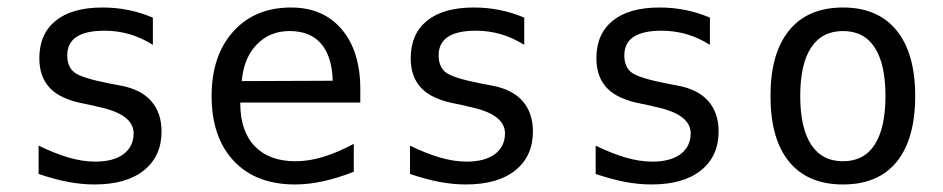

<svg xmlns="http://www.w3.org/2000/svg" viewBox="-20 -485 2540 517"><path d="M391.6 -437.5V-364.3Q360.4 -383.8 328.1 -393.1Q295.9 -402.3 261.7 -402.3Q210.9 -402.3 186 -385.7Q161.1 -369.1 161.1 -335.9Q161.1 -305.7 179.7 -290.5Q198.2 -275.4 272.5 -260.7L302.7 -254.9Q358.4 -245.1 386.7 -213.4Q415 -181.6 415 -130.9Q415 -64.5 367.7 -26.4Q320.3 11.7 234.4 11.7Q200.2 11.7 163.6 4.9Q127 -2 84 -16.6V-92.8Q126 -72.3 164.1 -61Q202.1 -49.8 236.3 -49.8Q286.1 -49.8 313 -70.3Q339.8 -90.8 339.8 -126Q339.8 -178.7 240.2 -198.2L237.3 -199.2L210 -205.1Q144.5 -216.8 115.2 -247.1Q85.9 -277.3 85.9 -328.1Q85.9 -393.6 129.9 -429.2Q173.8 -464.8 255.9 -464.8Q292 -464.8 325.7 -458Q359.4 -451.2 391.6 -437.5Z M950.2 -245.1V-209H627V-207Q627 -131.8 666 -91.3Q705.1 -50.8 775.4 -50.8Q811.5 -50.8 850.1 -62.5Q888.7 -74.2 932.6 -97.7V-22.5Q890.6 -5.9 851.1 2.9Q811.5 11.7 774.4 11.7Q668.9 11.7 609.4 -51.8Q549.8 -115.2 549.8 -226.6Q549.8 -335 607.9 -399.9Q666 -464.8 763.7 -464.8Q850.6 -464.8 900.4 -405.8Q950.2 -346.7 950.2 -245.1ZM876 -267.6Q874 -333 844.7 -367.2Q815.4 -401.4 759.8 -401.4Q707 -401.4 671.9 -365.7Q636.7 -330.1 630.9 -266.6Z M1391.6 -437.5V-364.3Q1360.4 -383.8 1328.1 -393.1Q1295.9 -402.3 1261.7 -402.3Q1210.9 -402.3 1186 -385.7Q1161.1 -369.1 1161.1 -335.9Q1161.1 -305.7 1179.7 -290.5Q1198.2 -275.4 1272.5 -260.7L1302.7 -254.9Q1358.4 -245.1 1386.7 -213.4Q1415 -181.6 1415 -130.9Q1415 -64.5 1367.7 -26.4Q1320.3 11.7 1234.4 11.7Q1200.2 11.7 1163.6 4.9Q1127 -2 1084 -16.6V-92.8Q1126 -72.3 1164.1 -61Q1202.1 -49.8 1236.3 -49.8Q1286.1 -49.8 1313 -70.3Q1339.8 -90.8 1339.8 -126Q1339.8 -178.7 1240.2 -198.2L1237.3 -199.2L1210 -205.1Q1144.5 -216.8 1115.2 -247.1Q1085.9 -277.3 1085.9 -328.1Q1085.9 -393.6 1129.9 -429.2Q1173.8 -464.8 1255.9 -464.8Q1292 -464.8 1325.7 -458Q1359.4 -451.2 1391.6 -437.5Z M1891.6 -437.5V-364.3Q1860.4 -383.8 1828.1 -393.1Q1795.9 -402.3 1761.7 -402.3Q1710.9 -402.3 1686 -385.7Q1661.1 -369.1 1661.1 -335.9Q1661.1 -305.7 1679.7 -290.5Q1698.2 -275.4 1772.5 -260.7L1802.7 -254.9Q1858.4 -245.1 1886.7 -213.4Q1915 -181.6 1915 -130.9Q1915 -64.5 1867.7 -26.4Q1820.3 11.7 1734.4 11.7Q1700.2 11.7 1663.6 4.9Q1627 -2 1584 -16.6V-92.8Q1626 -72.3 1664.1 -61Q1702.1 -49.8 1736.3 -49.8Q1786.1 -49.8 1813 -70.3Q1839.8 -90.8 1839.8 -126Q1839.8 -178.7 1740.2 -198.2L1737.3 -199.2L1710 -205.1Q1644.5 -216.8 1615.2 -247.1Q1585.9 -277.3 1585.9 -328.1Q1585.9 -393.6 1629.9 -429.2Q1673.8 -464.8 1755.9 -464.8Q1792 -464.8 1825.7 -458Q1859.4 -451.2 1891.6 -437.5Z M2250 -401.4Q2193.4 -401.4 2164.1 -356.9Q2134.8 -312.5 2134.8 -226.6Q2134.8 -140.6 2164.1 -95.7Q2193.4 -50.8 2250 -50.8Q2306.6 -50.8 2335.4 -95.7Q2364.3 -140.6 2364.3 -226.6Q2364.3 -312.5 2335.4 -356.9Q2306.6 -401.4 2250 -401.4ZM2250 -464.8Q2343.8 -464.8 2394 -403.3Q2444.3 -341.8 2444.3 -226.6Q2444.3 -110.4 2394.5 -49.3Q2344.7 11.7 2250 11.7Q2155.3 11.7 2105 -49.3Q2054.7 -110.4 2054.7 -226.6Q2054.7 -341.8 2105 -403.3Q2155.3 -464.8 2250 -464.8Z"/></svg>

Font: BabelStone Irk Bitig Colour
Style: Regular
Weight: 400
Designer: Andrew West
Foundry: BabelStone
Version: Version 1.03 June 7, 2023